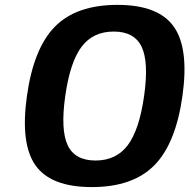

<svg xmlns="http://www.w3.org/2000/svg" viewBox="-20 -740 769 780"><path d="M721.2 -350.1Q693.8 -155.8 606.4 -67.9Q519 20 353 20Q187 20 124.5 -67.9Q62 -155.8 89.4 -350.1Q116.7 -544.9 203.9 -632.6Q291 -720.2 457 -720.2Q623 -720.2 685.8 -632.1Q748.5 -543.9 721.2 -350.1ZM254.9 -150.1Q284.2 -87.9 368.2 -87.9Q452.1 -87.9 499 -150.1Q545.9 -212.4 565.4 -350.1Q585 -487.8 555.4 -549.8Q525.9 -611.8 441.9 -611.8Q357.9 -611.8 311.3 -549.8Q264.6 -487.8 245.1 -350.1Q225.6 -212.4 254.9 -150.1Z"/></svg>

Font: Fivo Sans
Style: Italic
Weight: 700
Designer: Alexander Slobzheninov
Foundry: Alexander Slobzheninov
Version: 1.0